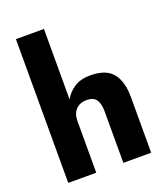

<svg xmlns="http://www.w3.org/2000/svg" viewBox="-142 -879 853 979"><g transform="rotate(-20 284.5 -390.0)"><path d="M358 -280Q358 -321 343 -343Q328 -365 291 -365Q254 -365 232.5 -342.5Q211 -320 211 -280V0H59V-780H211V-397Q230 -433 265 -455Q300 -477 351 -477Q436 -477 472.5 -432Q509 -387 509 -302V0H358Z"/></g></svg>

Font: Jost*
Style: Bold
Weight: 700
Version: Version 3.7